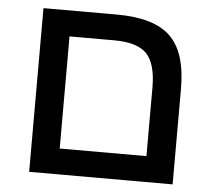

<svg xmlns="http://www.w3.org/2000/svg" viewBox="-47 -653 785 703"><g transform="rotate(5 346.0 -301.0)"><path d="M612.3 -351.1V0H85V-601.6H354Q491.7 -601.6 552 -543.2Q612.3 -484.9 612.3 -351.1ZM189 -94.7H507.8V-346.7Q507.8 -433.6 473.4 -470.2Q439 -506.8 353 -506.8H189Z"/></g></svg>

Font: Arimo Medium
Style: Regular
Weight: 500
Designer: Steve Matteson
Foundry: Monotype Imaging Inc.
Version: Version 1.33